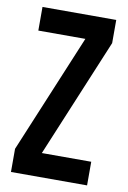

<svg xmlns="http://www.w3.org/2000/svg" viewBox="-81 -750 532 800"><g transform="rotate(10 185.0 -350.0)"><path d="M33 -700V-600H232L23 -98V0H345V-100H136L345 -602V-700Z"/></g></svg>

Font: Bebas Neue
Style: Bold
Weight: 700
Designer: Ryoichi Tsunekawa
Foundry: Ryoichi Tsunekawa
Version: Version 1.300